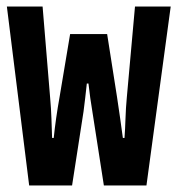

<svg xmlns="http://www.w3.org/2000/svg" viewBox="-20 -566 541 586"><path d="M69 0 1 -546H110L133 -268Q136 -234 137 -204Q138 -174 139 -145H144Q150 -204 162 -271L194 -462H307L337 -271Q342 -240 346.5 -206.5Q351 -173 355 -145H360Q362 -172 363 -204Q364 -236 367 -268L392 -546H501L427 0H297L262 -225Q258 -248 255.5 -267Q253 -286 250 -311H245Q242 -286 240 -266.5Q238 -247 235 -226L200 0Z"/></svg>

Font: Noto Sans Mono ExtraCondensed
Style: Bold
Weight: 700
Width: 2
Designer: Monotype Design Team
Foundry: Monotype Imaging Inc.
Version: Version 2.014